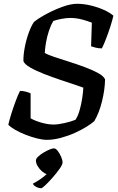

<svg xmlns="http://www.w3.org/2000/svg" viewBox="-20 -740 623 1016"><path d="M228 0Q206 0 176 -7.5Q146 -15 115.5 -27Q85 -39 60.5 -53Q36 -67 24 -80Q30 -107 41 -141.5Q52 -176 64 -208Q76 -240 86 -259Q101 -259 116.5 -255Q132 -251 142 -246V-114Q164 -101 199 -91Q234 -81 263 -81Q288 -81 322.5 -89Q357 -97 379 -106Q392 -124 401 -155.5Q410 -187 415 -220Q420 -253 421 -276Q409 -281 375.5 -292Q342 -303 299 -317.5Q256 -332 213.5 -348.5Q171 -365 140.5 -382.5Q110 -400 104 -416Q103 -446 110.5 -486.5Q118 -527 131.5 -565Q145 -603 160 -624Q186 -645 227.5 -667Q269 -689 312 -704.5Q355 -720 388 -720Q423 -720 460.5 -711Q498 -702 530 -687.5Q562 -673 580 -657Q575 -634 564 -599.5Q553 -565 540.5 -533Q528 -501 519 -484Q501 -484 485.5 -488Q470 -492 462 -495L466 -620Q444 -629 413.5 -637Q383 -645 352 -645Q332 -645 307 -640.5Q282 -636 262 -629Q249 -607 239 -577Q229 -547 223.5 -515.5Q218 -484 217 -460Q231 -451 265 -439.5Q299 -428 342 -414.5Q385 -401 427 -385.5Q469 -370 499 -353.5Q529 -337 536 -320Q535 -266 520 -204.5Q505 -143 479 -99Q466 -87 439 -70Q412 -53 376.5 -37Q341 -21 302 -10.5Q263 0 228 0ZM198 256Q185 256 171 248.5Q157 241 154 232Q173 222 193 208.5Q213 195 227 181Q215 178 201.5 166Q188 154 179 138.5Q170 123 170 109Q170 100 181.5 89Q193 78 209.5 68Q226 58 241.5 51.5Q257 45 265 45Q275 45 285.5 58.5Q296 72 303.5 89.5Q311 107 311 120Q311 131 295.5 153Q280 175 259 199Q238 223 220.5 239.5Q203 256 198 256Z"/></svg>

Font: Texturina 72pt 72pt SemiBold
Style: Italic
Weight: 600
Italic angle: -11°
Designer: Guillermo Torres Carreño
Foundry: Omnibus-Type
Version: Version 1.002; ttfautohint (v1.8.3)